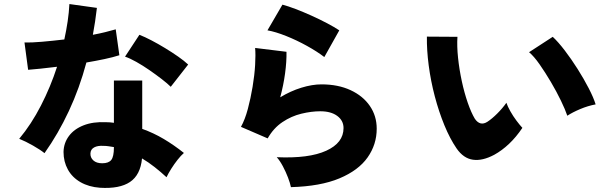

<svg xmlns="http://www.w3.org/2000/svg" viewBox="-20 -858 3040 949"><path d="M474 70Q419 66 378 42.5Q337 19 315.5 -20Q294 -59 294 -107Q295 -151 320.5 -185.5Q346 -220 393 -238.5Q440 -257 504 -254Q524 -254 543 -251V-460H683V-221Q739 -201 789.5 -171Q840 -141 889 -102Q874 -89 857.5 -68Q841 -47 826.5 -24Q812 -1 803 18Q775 -8 744.5 -32Q714 -56 682 -75Q674 7 622.5 41.5Q571 76 474 70ZM200 -101Q179 -118 143 -138.5Q107 -159 75 -172Q135 -244 182.5 -336.5Q230 -429 262 -528Q216 -522 179 -518.5Q142 -515 119 -513L101 -648Q134 -647 186.5 -651.5Q239 -656 298 -663Q308 -709 314.5 -753Q321 -797 323 -838L459 -819Q455 -785 450 -751.5Q445 -718 439 -686Q471 -692 499.5 -699Q528 -706 552 -713L570 -585Q539 -575 496.5 -566Q454 -557 407 -549Q373 -422 320.5 -309.5Q268 -197 200 -101ZM824 -429Q808 -445 779.5 -467Q751 -489 718.5 -511.5Q686 -534 654 -552Q622 -570 598 -578L669 -686Q695 -676 728.5 -658.5Q762 -641 796.5 -620Q831 -599 861 -578Q891 -557 910 -539ZM485 -51Q517 -51 530 -67.5Q543 -84 543 -129V-131Q530 -133 517.5 -135Q505 -137 492 -137Q463 -139 445.5 -129.5Q428 -120 427 -100Q426 -79 441.5 -65Q457 -51 485 -51Z M1418 67Q1414 47 1403.5 19.5Q1393 -8 1378.5 -35.5Q1364 -63 1348 -81Q1507 -74 1592.5 -113Q1678 -152 1678 -225Q1678 -262 1647 -285Q1616 -308 1563 -308Q1519 -308 1469.5 -296Q1420 -284 1376 -254.5Q1332 -225 1303 -174L1171 -231Q1191 -267 1205 -319.5Q1219 -372 1228.5 -429Q1238 -486 1241 -537Q1244 -588 1241 -621L1396 -602Q1397 -554 1389 -495Q1381 -436 1365 -377Q1416 -408 1469.5 -424.5Q1523 -441 1569 -441Q1651 -441 1712.5 -412.5Q1774 -384 1808 -334.5Q1842 -285 1842 -222Q1842 -144 1797 -80Q1752 -16 1658 23.5Q1564 63 1418 67ZM1583 -576Q1548 -603 1497.5 -631Q1447 -659 1394.5 -680Q1342 -701 1302 -708L1376 -835Q1403 -828 1441 -813.5Q1479 -799 1520 -780.5Q1561 -762 1597 -743Q1633 -724 1657 -708Z M2423 -93Q2365 -62 2318 -68.5Q2271 -75 2237 -124Q2204 -172 2176.5 -239Q2149 -306 2129 -382Q2109 -458 2099 -534.5Q2089 -611 2090 -677L2241 -676Q2238 -630 2244 -572.5Q2250 -515 2262.5 -457Q2275 -399 2292 -350Q2309 -301 2327 -271Q2353 -233 2389 -256Q2412 -271 2438 -297Q2464 -323 2483 -350Q2489 -332 2502.5 -308Q2516 -284 2532.5 -262Q2549 -240 2562 -226Q2531 -180 2496 -147Q2461 -114 2423 -93ZM2784 -286Q2774 -316 2752.5 -360.5Q2731 -405 2703 -452.5Q2675 -500 2647 -540Q2619 -580 2595 -600L2712 -676Q2739 -651 2771.5 -608.5Q2804 -566 2835 -517Q2866 -468 2890 -421.5Q2914 -375 2924 -342Q2886 -335 2848 -319Q2810 -303 2784 -286Z"/></svg>

Font: Zen Kaku Gothic New Black
Style: Regular
Weight: 900
Designer: Yoshimichi Ohira
Foundry: Positype
Version: Version 1.001